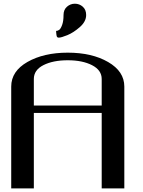

<svg xmlns="http://www.w3.org/2000/svg" viewBox="-20 -1041 790 1061"><path d="M331.1 -958Q331.1 -987.3 350.1 -1003.9Q369.1 -1020.5 393.6 -1020.5Q418.9 -1020.5 437.5 -1003.9Q456.1 -987.3 456.1 -958Q456.1 -921.9 420.9 -891.1Q385.7 -860.4 352.1 -846.7Q318.4 -833 304.7 -833Q299.8 -833 296.9 -835.4Q293.9 -837.9 293 -842.8Q292 -847.7 291.5 -851.6Q291 -855.5 290.5 -861.8Q290 -868.2 290 -870.1Q298.8 -870.1 307.1 -876Q315.4 -881.8 323.2 -902.8Q331.1 -923.8 331.1 -958ZM667 0H542V-417H167V0H42V-562.5Q42 -647.5 131.8 -698.7Q221.7 -750 354.5 -750Q488.3 -750 577.6 -698.2Q667 -646.5 667 -562.5ZM167 -458H542V-604.5Q542 -653.3 488.8 -680.7Q435.5 -708 354.5 -708Q273.4 -708 220.2 -681.2Q167 -654.3 167 -604.5Z"/></svg>

Font: okolaks
Style: Bold
Weight: 600
Width: 8
Version: Version 000.6.0